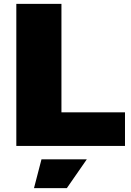

<svg xmlns="http://www.w3.org/2000/svg" viewBox="-20 -760 683 1000"><path d="M196 70H432L328 220H157ZM65 -740H300V-175H631V0H65Z"/></svg>

Font: Encode Sans Wide
Style: Black
Weight: 900
Designer: Pablo Impallari, Andres Torresi
Foundry: Pablo Impallari, Andres Torresi
Version: Version 1.000; ttfautohint (v1.00) -l 8 -r 50 -G 200 -x 14 -